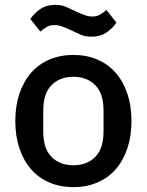

<svg xmlns="http://www.w3.org/2000/svg" viewBox="-20 -758 604 790"><path d="M282 12Q228 12 183.5 -7Q139 -26 108 -61.5Q77 -97 60 -147.5Q43 -198 43 -260Q43 -322 60 -372.5Q77 -423 108 -458.5Q139 -494 183.5 -513Q228 -532 282 -532Q336 -532 380.5 -513Q425 -494 456 -458.5Q487 -423 504 -372.5Q521 -322 521 -260Q521 -198 504 -147.5Q487 -97 456 -61.5Q425 -26 380.5 -7Q336 12 282 12ZM282 -78Q338 -78 372 -112.5Q406 -147 406 -216V-304Q406 -373 372 -407.5Q338 -442 282 -442Q226 -442 192 -407.5Q158 -373 158 -304V-216Q158 -147 192 -112.5Q226 -78 282 -78ZM356 -607Q331 -607 313 -615Q295 -623 278 -631Q255 -642 237.5 -648.5Q220 -655 204 -655Q187 -655 174 -648Q161 -641 146 -628L105 -680Q120 -703 145.5 -720.5Q171 -738 208 -738Q233 -738 251 -730Q269 -722 286 -714Q309 -703 326.5 -696.5Q344 -690 360 -690Q377 -690 390 -697Q403 -704 418 -717L459 -665Q444 -642 418.5 -624.5Q393 -607 356 -607Z"/></svg>

Font: IBM Plex Thai Medium
Style: Regular
Weight: 500
Designer: Mike Abbink, Paul van der Laan, Pieter van Rosmalen, Ben Mitchell, Mark Frömberg
Foundry: Bold Monday
Version: Version 1.0